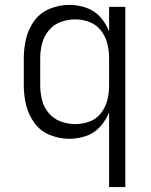

<svg xmlns="http://www.w3.org/2000/svg" viewBox="-20 -558 616 783"><path d="M425 205H491V-530H425V-430Q412 -463 388.5 -489Q365 -515 331.5 -526.5Q298 -538 263 -538Q222 -538 183.5 -522.5Q145 -507 120.5 -474Q96 -441 86.5 -401Q77 -361 77 -320V-210Q77 -169 86.5 -129.5Q96 -90 120.5 -56.5Q145 -23 183.5 -7.5Q222 8 263 8Q298 8 331.5 -3.5Q365 -15 388.5 -41.5Q412 -68 425 -100ZM287 -52Q257 -52 228 -62.5Q199 -73 179 -96.5Q159 -120 151.5 -150Q144 -180 144 -210V-320Q144 -351 151.5 -380.5Q159 -410 179 -434Q199 -458 228 -468.5Q257 -479 287 -479Q317 -479 345.5 -468Q374 -457 392.5 -432.5Q411 -408 418 -379Q425 -350 425 -320V-210Q425 -180 418 -151Q411 -122 392.5 -97.5Q374 -73 345.5 -62.5Q317 -52 287 -52Z"/></svg>

Font: Iosevka Sparkle Light
Style: Regular
Weight: 300
Designer: Belleve Invis
Foundry: Belleve Invis
Version: Version 4.5.0; ttfautohint (v1.8.3)